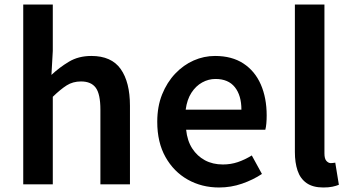

<svg xmlns="http://www.w3.org/2000/svg" viewBox="-20 -817 1550 851"><path d="M83 0V-797H214V-591L208 -485Q243 -518 285.5 -543.5Q328 -569 385 -569Q474 -569 515 -511Q556 -453 556 -348V0H425V-331Q425 -400 404.5 -428Q384 -456 339 -456Q303 -456 275.5 -438.5Q248 -421 214 -388V0Z M951 14Q874 14 812 -21Q750 -56 713.5 -121Q677 -186 677 -277Q677 -345 698.5 -398.5Q720 -452 756.5 -490.5Q793 -529 838.5 -549Q884 -569 933 -569Q1008 -569 1059 -535.5Q1110 -502 1136 -442.5Q1162 -383 1162 -305Q1162 -286 1160.5 -269.5Q1159 -253 1156 -242H805Q810 -193 832 -159Q854 -125 888.5 -106.5Q923 -88 968 -88Q1003 -88 1034 -98.5Q1065 -109 1096 -128L1141 -46Q1102 -20 1053 -3Q1004 14 951 14ZM803 -331H1050Q1050 -394 1021 -430.5Q992 -467 935 -467Q904 -467 876 -451.5Q848 -436 828.5 -406Q809 -376 803 -331Z M1413 14Q1367 14 1339 -5.5Q1311 -25 1299 -60.5Q1287 -96 1287 -143V-797H1418V-137Q1418 -113 1427 -103.5Q1436 -94 1446 -94Q1450 -94 1454 -94.5Q1458 -95 1466 -96L1482 2Q1470 7 1453.5 10.5Q1437 14 1413 14Z"/></svg>

Font: Noto Sans TC SemiBold
Style: Regular
Weight: 600
Designer: Ryoko NISHIZUKA  (kana, bopomofo & ideographs); Paul D. Hunt (Latin, Greek & Cyrillic); Sandoll Communications , Soo-you
Foundry: Adobe
Version: Version 2.004-H2;hotconv 1.0.118;makeotfexe 2.5.65603